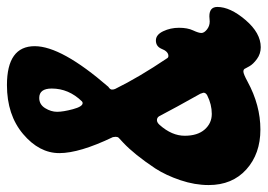

<svg xmlns="http://www.w3.org/2000/svg" viewBox="-129 -632 771 553"><g transform="rotate(-90 256.5 -355.5)"><path d="M397 10Q378 10 363 -1Q348 -12 342 -23L336 -34Q334 -40 327 -40Q320 -40 298 -28Q230 9 160 9Q90 9 45 -31.5Q0 -72 0 -140Q0 -180 14 -221.5Q28 -263 48 -294Q88 -354 122 -386L136 -399Q139 -402 139 -408L138 -416Q92 -512 92 -570Q92 -628 147 -674.5Q202 -721 288 -721Q400 -721 400 -641Q400 -564 283 -429Q275 -424 275 -418.5Q275 -413 277 -409Q311 -340 365 -260Q367 -256 372 -256Q385 -256 393 -277Q400 -292 416.5 -292Q433 -292 443 -271Q453 -250 453 -225.5Q453 -201 445.5 -185Q438 -169 438 -161Q438 -153 448 -145Q458 -137 471 -137L486 -138Q513 -138 513 -115Q513 -78 475.5 -34Q438 10 397 10ZM263 -164Q222 -237 198 -283Q194 -289 187 -289Q180 -289 173 -281Q142 -246 142 -209Q142 -172 160 -151.5Q178 -131 205 -131Q232 -131 258 -144Q266 -148 266 -155ZM241 -505Q278 -543 278 -592Q278 -628 251 -628Q232 -628 221.5 -611Q211 -594 211 -576.5Q211 -559 218.5 -531Q226 -503 236 -503Q239 -503 241 -505Z"/></g></svg>

Font: Chicle
Style: Regular
Weight: 400
Designer: Angel Koziupa and Alejandro Paul
Foundry: Angel Koziupa and Alejandro Paul
Version: Version 1.000